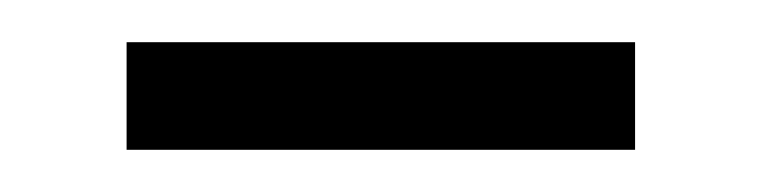

<svg xmlns="http://www.w3.org/2000/svg" viewBox="-20 -421 361 91"><path d="M40 -350V-401H281V-350Z"/></svg>

Font: Noto Sans Kannada UI Light
Style: Regular
Weight: 300
Designer: Jelle Bosma - Monotype Design Team
Foundry: Monotype Imaging Inc.
Version: Version 2.005; ttfautohint (v1.8.4.7-5d5b)